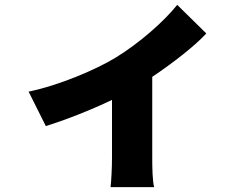

<svg xmlns="http://www.w3.org/2000/svg" viewBox="-20 -678 1040 792"><path d="M98 -300 169 -158C244 -181 353 -223 442 -266V-26C442 12 439 72 436 94H616C609 72 608 12 608 -26V-361C696 -420 784 -489 831 -540L711 -658C659 -592 554 -499 455 -439C377 -392 228 -327 98 -300Z"/></svg>

Font: Source Han Sans HK Heavy
Style: Regular
Weight: 900
Designer: Ryoko NISHIZUKA 西塚涼子 (kana, bopomofo & ideographs); Paul D. Hunt (Latin, Greek & Cyrillic); Sandoll Communications 산돌커뮤니
Foundry: Adobe
Version: Version 2.000;hotconv 1.0.107;makeotfexe 2.5.65593